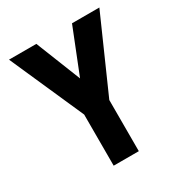

<svg xmlns="http://www.w3.org/2000/svg" viewBox="-172 -857 921 979"><g transform="rotate(-30 288.0 -367.5)"><path d="M214 0H362V-301L554 -735H393L288 -471L183 -735H22L214 -301Z"/></g></svg>

Font: Iosevka Sparkle Heavy
Style: Regular
Weight: 900
Designer: Belleve Invis
Foundry: Belleve Invis
Version: Version 4.5.0; ttfautohint (v1.8.3)